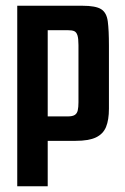

<svg xmlns="http://www.w3.org/2000/svg" viewBox="-20 -490 436 668"><path d="M40 -470H267Q313 -470 332 -458Q351 -446 355 -415.5Q359 -385 359 -331V-112Q359 -73 349 -48.5Q339 -24 314 -12Q289 0 243 0H146V158H40ZM146 -385V-85H216Q232 -85 240 -90Q248 -95 250.5 -106Q253 -117 253 -134V-333Q253 -356 249.5 -367Q246 -378 238.5 -381.5Q231 -385 215 -385Z"/></svg>

Font: Smooch Sans Thin
Style: Bold
Weight: 700
Version: Version 1.010